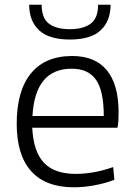

<svg xmlns="http://www.w3.org/2000/svg" viewBox="-20 -787 572 816"><path d="M294 9Q174 9 112.5 -59.5Q51 -128 51 -261Q51 -401 111.5 -475Q172 -549 287 -549Q384 -549 434 -488.5Q484 -428 484 -310Q484 -287 483 -271Q482 -255 479 -244H117Q122 -143 166.5 -95.5Q211 -48 302 -48Q339 -48 379 -55Q419 -62 461 -77L466 -23Q428 -8 382 0.5Q336 9 294 9ZM285 -495Q129 -495 118 -294H421Q421 -401 388 -448Q355 -495 285 -495ZM277 -619Q188 -619 146 -658.5Q104 -698 104 -767H157Q157 -710 188 -686.5Q219 -663 277 -663Q334 -663 365.5 -686.5Q397 -710 397 -767H450Q450 -698 408 -658.5Q366 -619 277 -619Z"/></svg>

Font: Encode Sans Normal
Style: Light
Weight: 300
Designer: Pablo Impallari, Andres Torresi
Foundry: Pablo Impallari, Andres Torresi
Version: Version 1.000; ttfautohint (v1.00) -l 8 -r 50 -G 200 -x 14 -